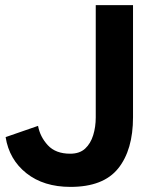

<svg xmlns="http://www.w3.org/2000/svg" viewBox="-20 -720 615 752"><path d="M256 12Q151 12 83.5 -41.5Q16 -95 2 -183L129 -227Q137 -184 167.5 -151Q198 -118 255 -118Q292 -118 313.5 -138Q335 -158 345 -190.5Q355 -223 355 -260V-700H501V-261Q501 -133 443 -60.5Q385 12 256 12Z"/></svg>

Font: Inclusive Sans
Style: Regular
Weight: 400
Designer: Olivia King
Foundry: Olivia King
Version: Version 2.004